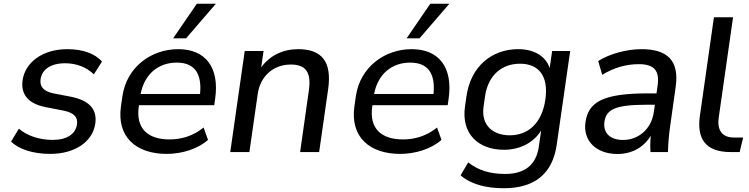

<svg xmlns="http://www.w3.org/2000/svg" viewBox="-20 -811 3994 1024"><path d="M248 9.8C377.4 9.8 474.1 -53.2 488.3 -152.3C499 -229.5 454.6 -274.9 361.8 -294.4L262.7 -313.5C210.4 -325.2 191.4 -350.6 196.3 -387.7C203.6 -439 248 -473.6 327.6 -473.6C387.7 -473.6 441.4 -452.6 480.5 -414.6L523.9 -482.4C487.3 -525.4 420.4 -548.8 339.4 -548.8C205.1 -548.8 114.3 -477.1 100.6 -383.8C89.8 -308.6 129.4 -259.3 220.2 -240.2L320.8 -220.7C376 -208.5 396 -186 390.6 -147.5C383.3 -96.2 336.9 -64.9 261.7 -64.9C190.9 -64.9 126.5 -85.9 80.6 -124.5L39.1 -56.2C79.6 -15.1 156.2 9.8 248 9.8Z M869.1 9.8C950.2 9.8 1035.2 -16.6 1089.4 -64.9L1065.9 -130.9C1010.7 -85.9 947.3 -67.4 884.3 -67.4C770 -67.4 703.1 -124 720.2 -243.2L721.2 -250H1122.6L1127.4 -283.7C1151.4 -450.2 1077.1 -548.8 930.7 -548.8C784.7 -548.8 654.8 -451.7 632.8 -297.4L625 -243.2C602.1 -80.6 705.6 9.8 869.1 9.8ZM922.4 -477.1C1015.1 -477.1 1058.1 -421.9 1046.9 -309.6H730C750.5 -417.5 826.2 -477.1 922.4 -477.1ZM972.2 -606.4 1131.3 -791H1029.8L903.3 -606.4Z M1310.1 0 1354.5 -309.6C1367.7 -403.8 1437 -466.8 1530.8 -466.8C1608.4 -466.8 1641.6 -428.2 1627.4 -329.6L1580.6 0H1682.1L1730 -334.5C1751.5 -484.4 1694.8 -548.8 1569.8 -548.8C1488.8 -548.8 1418.5 -514.6 1373 -451.7L1385.7 -539.1H1285.2L1208 0Z M2114.3 9.8C2195.3 9.8 2280.3 -16.6 2334.5 -64.9L2311 -130.9C2255.9 -85.9 2192.4 -67.4 2129.4 -67.4C2015.1 -67.4 1948.2 -124 1965.3 -243.2L1966.3 -250H2367.7L2372.6 -283.7C2396.5 -450.2 2322.3 -548.8 2175.8 -548.8C2029.8 -548.8 1899.9 -451.7 1877.9 -297.4L1870.1 -243.2C1847.2 -80.6 1950.7 9.8 2114.3 9.8ZM2167.5 -477.1C2260.3 -477.1 2303.2 -421.9 2292 -309.6H1975.1C1995.6 -417.5 2071.3 -477.1 2167.5 -477.1ZM2217.3 -606.4 2376.5 -791H2274.9L2148.4 -606.4Z M2667.5 192.9C2831.5 192.9 2927.2 115.2 2949.2 -39.1L3021 -539.1H2924.8L2911.6 -448.2C2889.6 -513.2 2827.1 -548.8 2743.7 -548.8C2602.1 -548.8 2490.2 -456.1 2467.8 -297.4L2460 -243.2C2439 -96.7 2531.7 -12.2 2667.5 -12.2C2752 -12.2 2825.7 -49.3 2866.2 -115.2L2853.5 -27.3C2839.8 67.4 2778.8 116.7 2674.8 116.7C2596.2 116.7 2532.7 99.1 2477.1 55.2L2436.5 124C2490.2 171.4 2570.8 192.9 2667.5 192.9ZM2699.2 -89.4C2609.9 -89.4 2544.4 -141.6 2559.1 -243.2L2566.9 -297.4C2583.5 -412.1 2658.2 -471.2 2753.9 -471.2C2852.5 -471.2 2906.7 -406.2 2888.7 -280.3C2870.6 -155.3 2797.9 -89.4 2699.2 -89.4Z M3273.4 10.3C3352.1 10.3 3415 -27.3 3450.7 -86.9C3447.8 -58.1 3447.3 -28.8 3449.2 0H3542.5C3543.5 -47.4 3547.9 -95.2 3554.7 -142.1L3583.5 -346.7C3604 -489.7 3538.1 -548.8 3400.9 -548.8C3323.7 -548.8 3231 -524.4 3170.4 -485.4L3191.9 -412.1C3254.9 -450.7 3320.8 -468.8 3386.2 -468.8C3465.8 -468.8 3499 -437.5 3487.3 -355L3481.4 -313H3436C3195.8 -313 3117.7 -267.1 3102.5 -159.2C3088.4 -62 3157.7 10.3 3273.4 10.3ZM3303.2 -64.5C3233.4 -64.5 3195.3 -102.5 3203.6 -161.6C3212.9 -226.1 3259.3 -252.4 3428.2 -252.4H3472.7L3466.8 -211.9C3453.6 -121.1 3383.3 -64.5 3303.2 -64.5Z M3877 0H3924.8L3943.4 -77.6H3893.6C3830.1 -77.6 3804.2 -118.2 3813 -182.6L3889.6 -718.8H3787.6L3712.9 -194.3C3695.3 -71.8 3741.7 0 3877 0Z"/></svg>

Font: Winston
Style: Italic
Weight: 400
Italic angle: -8.13011°
Designer: Vernon Adams, Kim Jin-seong, David Berlow, Cristiano Sobral
Foundry: The Winston Project Authors
Version: Version 3.004